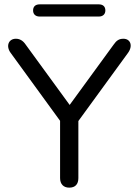

<svg xmlns="http://www.w3.org/2000/svg" viewBox="-20 -855 637 882"><path d="M298 7C326 7 340 -9 340 -37V-299L568 -612C592 -645 579 -677 547 -677C527 -677 515 -669 502 -650L300 -373L98 -650C86 -668 71 -677 53 -677C19 -677 6 -643 29 -612L256 -300V-37C256 -9 272 7 298 7ZM162 -779H434C453 -779 464 -790 464 -807C464 -825 453 -835 434 -835H162C143 -835 132 -825 132 -807C132 -790 143 -779 162 -779Z"/></svg>

Font: SN Pro Book
Style: Regular
Weight: 350
Designer: Tobias Whetton
Foundry: Supernotes
Version: Version 1.003;Glyphs 3.3 (3324)